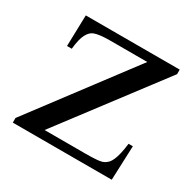

<svg xmlns="http://www.w3.org/2000/svg" viewBox="-109 -555 663 664"><g transform="rotate(30 222.0 -223.5)"><path d="M127.9 -32.7H292Q317.4 -32.7 335.4 -34.2Q353.5 -35.6 362.3 -40Q370.1 -43.9 376.5 -50.5Q382.8 -57.1 387.7 -68.4Q392.6 -79.6 396.5 -96.2Q400.4 -112.8 403.3 -136.7H420.4L415 0H20V-18.6L317.9 -414.1H169.9Q146.5 -414.1 131.3 -412.1Q116.2 -410.2 107.4 -406.7Q92.8 -401.4 82.8 -382.3Q72.8 -363.3 68.8 -323.2H49.8L53.2 -447.3H428.2V-429.2Z"/></g></svg>

Font: Tai Heritage Pro
Style: Regular
Weight: 400
Designer: Faah Baccam, Walt Agee, Victor Gaultney, Annie Olsen
Foundry: SIL International
Version: Version 2.600